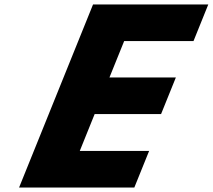

<svg xmlns="http://www.w3.org/2000/svg" viewBox="-20 -845 958 865"><path d="M918.4 -825H399.2L65.9 0H585.1L651.8 -165H339.4L406.4 -331H705.6L772.3 -496H473.1L539.4 -660H851.8Z"/></svg>

Font: Hussar
Style: BdWideOblFour
Weight: 700
Foundry: Cannot Into Space Fonts
Version: Version 2.00